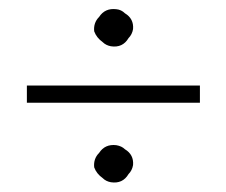

<svg xmlns="http://www.w3.org/2000/svg" viewBox="-20 -432 489 415"><path d="M412.1 -210V-247.1H38.1V-210ZM194.3 -101.6Q207 -121.1 231.4 -118.2Q243.2 -116.2 250 -109.4Q269.5 -97.7 267.6 -75.2Q265.6 -63.5 257.8 -55.7Q245.1 -34.2 219.7 -38.1Q209 -40 202.1 -46.9Q188.5 -56.6 183.6 -70.3Q181.6 -88.9 194.3 -101.6ZM194.3 -395.5Q207 -415 231.4 -412.1Q242.2 -411.1 250 -403.3Q269.5 -391.6 267.6 -369.1Q265.6 -357.4 257.8 -349.6Q245.1 -328.1 219.7 -332Q209 -334 202.1 -340.8Q188.5 -350.6 183.6 -364.3Q181.6 -382.8 194.3 -395.5Z"/></svg>

Font: Abhaya Libre SemiBold
Style: Regular
Weight: 600
Designer: Pushpananda Ekanayake, Sol Matas, Pathum Egodawatta
Foundry: Mooniak
Version: Version 1.050 ; ttfautohint (v1.6)